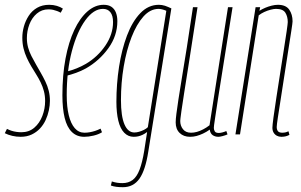

<svg xmlns="http://www.w3.org/2000/svg" viewBox="-36 -560 1256 800"><path d="M-16 -5 -7 -23Q3 -18 12.5 -15Q22 -12 32.5 -10.5Q43 -9 53 -9Q85 -9 107 -28Q129 -47 140.5 -77Q152 -107 152 -139Q152 -161 147 -180Q142 -199 133.5 -216.5Q125 -234 114.5 -250.5Q104 -267 94 -284Q84 -301 75.5 -319.5Q67 -338 62 -358.5Q57 -379 57 -403Q57 -426 63.5 -449.5Q70 -473 83.5 -494Q97 -515 118.5 -527.5Q140 -540 169 -540Q186 -540 201 -535.5Q216 -531 226 -524L217 -507Q210 -511 202 -514Q194 -517 185.5 -519Q177 -521 166 -521Q138 -521 117.5 -503.5Q97 -486 86.5 -458.5Q76 -431 76 -401Q76 -381 81 -362.5Q86 -344 95 -326.5Q104 -309 114 -291.5Q124 -274 134 -256.5Q144 -239 153 -220.5Q162 -202 167 -182Q172 -162 172 -140Q172 -121 167.5 -100Q163 -79 154 -59.5Q145 -40 130.5 -24.5Q116 -9 96 0.5Q76 10 50 10Q32 10 15 6Q-2 2 -16 -5Z M243 -262Q263 -267 283 -275Q303 -283 322 -294Q371 -323 403 -370Q435 -417 435 -468Q435 -495 424 -509Q413 -523 393 -523Q354 -523 319.5 -475.5Q285 -428 263.5 -347Q242 -266 242 -164Q242 -115 250.5 -80Q259 -45 275.5 -26Q292 -7 316 -7Q327 -7 338 -9Q349 -11 360 -14.5Q371 -18 383 -24L389 -9Q375 0 354 5Q333 10 315 10Q284 10 263.5 -10Q243 -30 233.5 -68.5Q224 -107 224 -163Q224 -247 237 -316Q250 -385 273.5 -435Q297 -485 328.5 -512.5Q360 -540 396 -540Q416 -540 428.5 -531.5Q441 -523 447 -507.5Q453 -492 453 -472Q453 -411 415.5 -359Q378 -307 322 -275Q302 -264 281 -256.5Q260 -249 240 -244Z M426 213 430 196Q442 200 452.5 201.5Q463 203 474 203Q499 203 516.5 190Q534 177 545.5 147Q557 117 565 68L577 -10Q568 -3 558.5 1.5Q549 6 540 8Q531 10 521 10Q498 10 481.5 -7Q465 -24 457 -57Q449 -90 449 -136Q449 -210 460 -281.5Q471 -353 493 -411.5Q515 -470 548.5 -505Q582 -540 626 -540Q632 -540 638.5 -539Q645 -538 651.5 -536Q658 -534 664.5 -531Q671 -528 678 -525L582 71Q570 149 545 184.5Q520 220 476 220Q462 220 449.5 218.5Q437 217 426 213ZM657 -515Q648 -519 639.5 -521Q631 -523 625 -523Q590 -523 561.5 -491Q533 -459 512 -405Q491 -351 479.5 -283Q468 -215 468 -143Q468 -76 482.5 -42Q497 -8 524 -8Q533 -8 543.5 -11Q554 -14 564 -19Q574 -24 580 -30Z M756 10Q729 10 712.5 -6Q696 -22 696 -50Q696 -63 699 -86Q702 -109 707.5 -146Q713 -183 722 -236.5Q731 -290 742.5 -362.5Q754 -435 768 -530H787Q766 -394 752.5 -307Q739 -220 731 -170.5Q723 -121 720 -98Q717 -75 716 -67.5Q715 -60 715 -56Q715 -36 726.5 -21.5Q738 -7 760 -7Q772 -7 784.5 -10.5Q797 -14 810.5 -21Q824 -28 837 -38L914 -530H933Q911 -389 896 -297.5Q881 -206 873 -152.5Q865 -99 861 -73.5Q857 -48 856 -39Q855 -30 855 -27Q855 -19 859 -12.5Q863 -6 876 -6Q881 -6 889.5 -8Q898 -10 907 -14L912 0Q903 4 891.5 7Q880 10 874 10Q860 10 850 3Q840 -4 838 -20Q824 -10 810 -3.5Q796 3 783 6.5Q770 10 756 10Z M1029 -530H1048L1045 -515Q1056 -522 1069 -527.5Q1082 -533 1096 -536.5Q1110 -540 1122 -540Q1155 -540 1169 -520Q1183 -500 1183 -471Q1183 -465 1178 -432.5Q1173 -400 1165.5 -352.5Q1158 -305 1150 -252.5Q1142 -200 1134.5 -152.5Q1127 -105 1122 -72Q1117 -39 1117 -31Q1117 -20 1122 -13.5Q1127 -7 1141 -7Q1146 -7 1151.5 -8Q1157 -9 1166 -13L1170 2Q1160 7 1152 8.5Q1144 10 1136 10Q1126 10 1117.5 5.5Q1109 1 1104 -7.5Q1099 -16 1099 -28Q1099 -37 1103.5 -71Q1108 -105 1115.5 -153Q1123 -201 1131 -253Q1139 -305 1146.5 -352Q1154 -399 1158.5 -430.5Q1163 -462 1163 -468Q1163 -491 1153 -507Q1143 -523 1114 -523Q1105 -523 1091.5 -519.5Q1078 -516 1065 -510Q1052 -504 1042 -496L964 0H945Z"/></svg>

Font: Georama ExtraCondensed Thin
Style: Italic
Weight: 100
Width: 2
Italic angle: -9°
Designer: Jean-Baptiste Levee
Foundry: Production Type
Version: Version 1.001